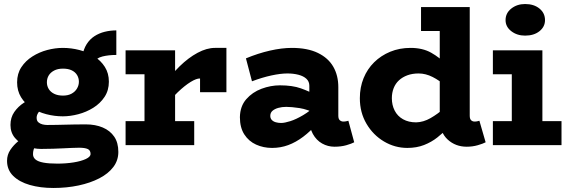

<svg xmlns="http://www.w3.org/2000/svg" viewBox="-20 -721 2813 954"><path d="M245 213Q180 213 128 198Q76 183 45.5 153Q15 123 15 78Q15 48 31.5 23.5Q48 -1 71.5 -20Q95 -39 116 -52L177 -20Q167 -14 155.5 4Q144 22 144 45Q144 61 156.5 71.5Q169 82 196 87Q223 92 265 92Q308 92 345.5 86Q383 80 406.5 69Q430 58 430 44Q430 26 416 19.5Q402 13 373 13Q355 13 335.5 14Q316 15 293.5 16Q271 17 244 18Q217 19 184 19Q147 19 112 5Q77 -9 54.5 -35.5Q32 -62 32 -100Q32 -137 51 -164.5Q70 -192 99.5 -211Q129 -230 160 -240L213 -199Q200 -193 188.5 -182.5Q177 -172 169.5 -160Q162 -148 162 -136Q162 -121 170.5 -113.5Q179 -106 191 -103Q203 -100 215 -100Q240 -100 261.5 -100.5Q283 -101 304.5 -101.5Q326 -102 350.5 -102.5Q375 -103 406 -103Q454 -103 490.5 -87.5Q527 -72 547.5 -42Q568 -12 568 34Q568 76 543 109Q518 142 473.5 165Q429 188 370.5 200.5Q312 213 245 213ZM292 -143Q251 -143 210.5 -153.5Q170 -164 137 -185Q104 -206 84.5 -238Q65 -270 65 -312Q65 -355 86 -387Q107 -419 141 -440.5Q175 -462 214.5 -472.5Q254 -483 292 -483Q334 -483 374.5 -472.5Q415 -462 448 -441Q481 -420 501 -388.5Q521 -357 521 -315Q521 -272 499.5 -239.5Q478 -207 443.5 -185.5Q409 -164 369 -153.5Q329 -143 292 -143ZM293 -246Q318 -246 335.5 -255.5Q353 -265 362.5 -281Q372 -297 372 -315Q372 -333 363 -348Q354 -363 336.5 -371.5Q319 -380 293 -380Q267 -380 249 -370.5Q231 -361 222 -346Q213 -331 213 -312Q213 -294 222 -279Q231 -264 249 -255Q267 -246 293 -246ZM437 -407 389 -442Q395 -477 410.5 -501.5Q426 -526 449 -541Q472 -556 500 -563Q528 -570 558 -570V-448Q520 -448 489.5 -440.5Q459 -433 437 -407Z M794 -180V-295Q829 -349 872.5 -391.5Q916 -434 961.5 -458.5Q1007 -483 1048 -483H1105V-263H974V-331Q957 -332 927.5 -314Q898 -296 863 -262.5Q828 -229 794 -180ZM604 0V-119H945V0ZM698 -40V-471H850V-40ZM604 -352V-471H840V-352Z M1642 8Q1609 8 1580.5 -8Q1552 -24 1534.5 -55.5Q1517 -87 1517 -132V-295Q1517 -316 1502.5 -329.5Q1488 -343 1463 -349.5Q1438 -356 1408 -356Q1374 -356 1328 -346Q1282 -336 1232 -317L1202 -431Q1262 -456 1321 -469.5Q1380 -483 1430 -483Q1508 -483 1559.5 -458Q1611 -433 1636 -389.5Q1661 -346 1661 -288V-146Q1661 -130 1668.5 -123.5Q1676 -117 1686 -117Q1694 -117 1700.5 -118.5Q1707 -120 1711 -121L1740 -14Q1727 -7 1701 0.5Q1675 8 1642 8ZM1332 14Q1289 14 1252.5 -2.5Q1216 -19 1194 -53Q1172 -87 1172 -139Q1173 -193 1203.5 -228Q1234 -263 1279.5 -280Q1325 -297 1371 -297Q1433 -297 1475 -282Q1517 -267 1560 -244V-152Q1508 -178 1468 -184Q1428 -190 1402 -190Q1381 -190 1363 -185Q1345 -180 1334 -170.5Q1323 -161 1323 -145Q1323 -133 1330.5 -125Q1338 -117 1350.5 -113.5Q1363 -110 1377 -110Q1394 -110 1422.5 -119Q1451 -128 1486.5 -149Q1522 -170 1560 -206L1557 -108Q1523 -69 1486.5 -41.5Q1450 -14 1412 0Q1374 14 1332 14Z M2004 14Q1942 14 1888 -18Q1834 -50 1801 -106Q1768 -162 1768 -233Q1768 -287 1786.5 -332.5Q1805 -378 1839 -411.5Q1873 -445 1919 -464Q1965 -483 2020 -483Q2080 -483 2122.5 -459Q2165 -435 2195 -402.5Q2225 -370 2245 -342V-238Q2224 -267 2194 -294Q2164 -321 2129.5 -338.5Q2095 -356 2060 -356Q2029 -356 2004.5 -347Q1980 -338 1962.5 -322Q1945 -306 1936 -283Q1927 -260 1927 -233Q1927 -199 1941 -171.5Q1955 -144 1982.5 -128.5Q2010 -113 2048 -113Q2084 -114 2119 -134Q2154 -154 2187 -183Q2220 -212 2248 -239V-130Q2229 -110 2205.5 -85.5Q2182 -61 2153 -38Q2124 -15 2087 -0.5Q2050 14 2004 14ZM2299 8Q2243 8 2204 -28Q2165 -64 2165 -132V-686H2314V-146Q2314 -130 2321 -123.5Q2328 -117 2338 -117Q2346 -117 2352 -118.5Q2358 -120 2362 -121L2393 -14Q2380 -7 2354 0.5Q2328 8 2299 8ZM2072 -567V-686H2298V-567Z M2523 -40V-471H2675V-40ZM2429 0V-119H2770V0ZM2429 -352V-471H2633V-352ZM2589 -544Q2549 -544 2520.5 -566Q2492 -588 2492 -621Q2492 -656 2520.5 -678.5Q2549 -701 2589 -701Q2633 -701 2660.5 -678.5Q2688 -656 2688 -621Q2688 -588 2660.5 -566Q2633 -544 2589 -544Z"/></svg>

Font: BioRhyme ExtraBold
Style: Regular
Weight: 800
Designer: Aoife Mooney
Foundry: Aoife Mooney Type
Version: Version 1.600;gftools[0.9.33]